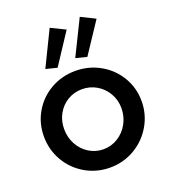

<svg xmlns="http://www.w3.org/2000/svg" viewBox="-143 -889 883 1001"><g transform="rotate(-20 298.5 -388.5)"><path d="M26.4 -262.7Q26.4 -335.9 62.3 -397Q98.1 -458 160.2 -493.2Q222.2 -528.3 296.9 -528.3Q370.6 -528.3 433.1 -493.2Q495.6 -458 532 -397Q568.4 -335.9 568.4 -262.7Q568.4 -189 531.7 -126.7Q495.1 -64.5 432.9 -28.3Q370.6 7.8 296.9 7.8Q222.7 7.8 160.4 -28.3Q98.1 -64.5 62.3 -126.5Q26.4 -188.5 26.4 -262.7ZM457 -263.7Q457 -309.1 435.3 -346.4Q413.6 -383.8 377 -405.3Q340.3 -426.8 296.9 -426.8Q252.4 -426.8 216.3 -405Q180.2 -383.3 159.4 -345.7Q138.7 -308.1 138.7 -262.7Q138.7 -216.8 159.4 -178.2Q180.2 -139.6 216.6 -116.7Q252.9 -93.8 296.9 -93.8Q340.3 -93.8 377.2 -116.7Q414.1 -139.6 435.5 -178.7Q457 -217.8 457 -263.7ZM153.8 -590.8 248.5 -785.2 328.6 -746.1 216.3 -575.2ZM319.8 -590.8 415.5 -785.2 494.6 -746.1 381.3 -575.2Z"/></g></svg>

Font: Reddit Sans Chocolate SemiBold
Style: Regular
Weight: 600
Designer: Stephen Hutchings
Foundry: Reddit
Version: Version 1.011